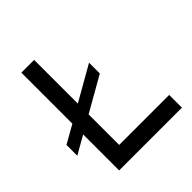

<svg xmlns="http://www.w3.org/2000/svg" viewBox="-188 -833 969 969"><g transform="rotate(-45 296.0 -349.0)"><path d="M204 -91H561V0H113V-257L16 -202V-279L113 -334V-698H204V-386L390 -492V-415L204 -309Z"/></g></svg>

Font: Varela
Style: Regular
Weight: 400
Designer: Joe Prince
Foundry: Joe Prince
Version: Version 1.000